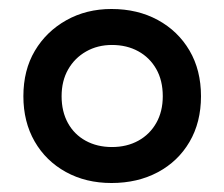

<svg xmlns="http://www.w3.org/2000/svg" viewBox="-20 -729 499 427"><path d="M228 -322Q171 -322 126.5 -346.5Q82 -371 57 -414.5Q32 -458 32 -515Q32 -573 57.5 -616Q83 -659 127.5 -684Q172 -709 228 -709Q286 -709 331 -684.5Q376 -660 401.5 -616.5Q427 -573 427 -515Q427 -457 401.5 -413.5Q376 -370 331 -346Q286 -322 228 -322ZM229 -402Q262 -402 287.5 -416Q313 -430 327.5 -455.5Q342 -481 342 -515Q342 -550 327.5 -575.5Q313 -601 287.5 -615Q262 -629 229 -629Q197 -629 171.5 -614.5Q146 -600 131.5 -574.5Q117 -549 117 -515Q117 -481 131 -455.5Q145 -430 170.5 -416Q196 -402 229 -402Z"/></svg>

Font: REM Medium SemiBold
Style: Regular
Weight: 600
Version: Version 1.005;gftools[0.9.28]